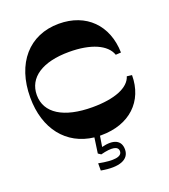

<svg xmlns="http://www.w3.org/2000/svg" viewBox="-162 -824 1013 1152"><g transform="rotate(-20 344.0 -247.5)"><path d="M360 8C540 8 656 -100 656 -268L624 -272C604 -206 510 -168 368 -168C185 -168 78 -235 78 -350C78 -462 178 -528 348 -528C487 -528 582 -486 606 -416L640 -418C636 -594 522 -708 348 -708C158 -708 36 -568 36 -350C36 -149 144 -14 316 6L302 104L320 116C393 97 432 104 432 136C432 171 381 179 284 160V206C398 227 464 201 464 136C464 78 418 56 340 76L351 8Z"/></g></svg>

Font: Ribes
Style: Bold
Weight: 900
Designer: Luigi Gorlero
Foundry: Collletttivo
Version: Version 2.100;Glyphs 3.1.2 (3151)